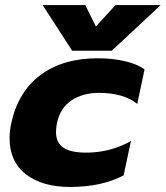

<svg xmlns="http://www.w3.org/2000/svg" viewBox="-20 -726 657 761"><path d="M149 -706H318L360 -621L438 -706H617L423 -525H266ZM18 -178Q18 -208 25 -239Q52 -363 141 -429Q230 -495 367 -495Q427 -495 475.5 -483.5Q524 -472 553 -451L524 -314Q498 -336 458.5 -347Q419 -358 373 -358Q309 -358 264 -328.5Q219 -299 206 -239Q202 -222 202 -203Q202 -160 231.5 -140.5Q261 -121 321 -121Q417 -121 499 -167L470 -31Q384 15 257 15Q148 15 83 -35Q18 -85 18 -178Z"/></svg>

Font: Prompt
Style: Bold Italic
Weight: 700
Italic angle: -12°
Designer: Katatrad Team
Foundry: CadsonDemak
Version: Version 1.001